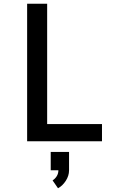

<svg xmlns="http://www.w3.org/2000/svg" viewBox="-20 -755 640 1026"><path d="M125 0V-735H232V-92H525V0ZM290 251 261 209Q275 200 283.5 186Q292 172 292 155H251V57H349V155Q349 170 344.5 184Q340 198 332 210.5Q324 223 313.5 233.5Q303 244 290 251Z"/></svg>

Font: Iosevka SS04 Semibold Extended
Style: Regular
Weight: 600
Width: 7
Monospace: yes
Designer: Belleve Invis
Foundry: Belleve Invis
Version: Version 19.0.0; ttfautohint (v1.8.4)